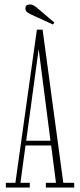

<svg xmlns="http://www.w3.org/2000/svg" viewBox="-20 -834 355 854"><path d="M6 0V-21H48.5L144 -702H169.5L261.5 -21H310V0H184V-21H229L207.5 -187H93.5L71 -21H112.5V0ZM96.5 -208H204.5L152 -615.5ZM215.5 -725 121.5 -768Q109.5 -773.5 101.2 -779.5Q93 -785.5 93 -796.5Q93 -814 112.5 -814Q122 -814 129 -810.2Q136 -806.5 142.5 -801L222 -733.5Z"/></svg>

Font: Imbue 50pt Thin
Style: Regular
Weight: 100
Designer: Tyler Finck
Foundry: Etcetera Type Company
Version: Version 1.102; ttfautohint (v1.8.3)